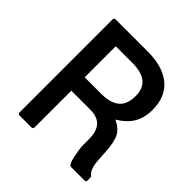

<svg xmlns="http://www.w3.org/2000/svg" viewBox="-185 -843 988 988"><g transform="rotate(45 309.0 -349.5)"><path d="M101.1 0Q97.2 0 94 -3.2Q90.8 -6.3 90.8 -9.8V-689Q90.8 -693.4 94 -696.3Q97.2 -699.2 101.1 -699.2H338.9Q444.8 -699.2 505.4 -649.7Q565.9 -600.1 565.9 -503.9Q565.9 -446.8 541.7 -405.8Q517.6 -364.7 465.8 -334Q510.3 -313.5 527.1 -280.3Q543.9 -247.1 547.9 -175.8L550.8 -125Q555.2 -59.6 582 -41Q585.9 -37.1 585.9 -32.2V-9.8Q585.9 -5.9 583.3 -2.9Q580.6 0 576.2 0H476.1Q461.4 0 451.2 -49.6Q440.9 -99.1 440.9 -124V-166Q440.9 -222.7 415.8 -250.7Q390.6 -278.8 335.9 -278.8H200.2V-9.8Q200.2 -6.3 197 -3.2Q193.8 0 189.9 0ZM321.8 -602.1H200.2V-376H321.8Q386.2 -376 420.2 -403.8Q454.1 -431.6 454.1 -494.1Q454.1 -602.1 321.8 -602.1Z"/></g></svg>

Font: Fragment Mono SemBd
Style: Regular
Weight: 600
Designer: Wei Huang based on Nimbus Sans by URW Studio, based on Helvetica by Max Miedinger.
Foundry: Wei Huang
Version: Version 1.011